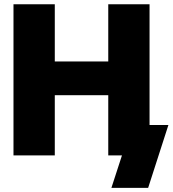

<svg xmlns="http://www.w3.org/2000/svg" viewBox="-20 -748 831 924"><path d="M44.9 0V-727.5H243.7V-452.1H501V-727.5H699.7V0H501V-290H243.7V0ZM516.1 156.2 566.9 0H520V-146.5H790.5L692.9 156.2Z"/></svg>

Font: Inter 18pt Black
Style: Regular
Weight: 900
Designer: Rasmus Andersson
Foundry: rsms
Version: Version 4.001;git-66647c0bb